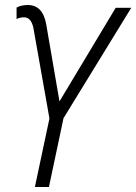

<svg xmlns="http://www.w3.org/2000/svg" viewBox="-20 -745 543 765"><path d="M175 0 233 -274 503 -714H441L217 -341L164 -649Q150 -725 91 -725Q65 -725 46 -715V-669Q59 -676 76 -676Q104 -676 113 -634L177 -273L119 0Z"/></svg>

Font: Noto Sans UI SemiCondensed Light
Style: Italic
Weight: 300
Width: 4
Designer: Monotype Design Team
Foundry: Monotype Imaging Inc.
Version: 1.001